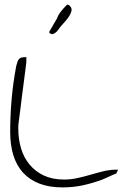

<svg xmlns="http://www.w3.org/2000/svg" viewBox="-20 -815 542 836"><path d="M24.4 -240.2Q24.4 -313.5 30.8 -384.8Q37.1 -456.1 50.8 -528.3Q53.7 -540 56.6 -547.4Q59.6 -554.7 64 -559.1Q68.4 -563.5 75.7 -564.9Q83 -566.4 94.7 -566.4Q94.7 -562.5 94.7 -551.3Q94.7 -540 93.8 -537.1Q92.8 -530.3 90.3 -509.3Q87.9 -488.3 84 -460Q80.1 -431.6 76.2 -400.4Q72.3 -369.1 68.8 -340.8Q65.4 -312.5 62.5 -291.5Q59.6 -270.5 59.6 -263.7V-255.9Q59.6 -209 71.8 -168.5Q84 -127.9 109.4 -97.7Q134.8 -67.4 171.9 -50.3Q209 -33.2 258.8 -33.2Q288.1 -33.2 316.9 -39.6Q345.7 -45.9 374 -54.2Q402.3 -62.5 430.2 -69.3Q458 -76.2 486.3 -76.2H494.1L486.3 -59.6Q485.4 -59.6 478.5 -56.6Q471.7 -53.7 461.9 -49.3Q452.1 -44.9 442.4 -40.5Q432.6 -36.1 425.8 -33.2Q383.8 -17.6 341.3 -8.3Q298.8 1 252.9 1Q194.3 1 151.4 -15.6Q108.4 -32.2 80.1 -63.5Q51.8 -94.7 38.1 -139.2Q24.4 -183.6 24.4 -240.2ZM249 -705.1Q243.2 -699.2 237.3 -690.4Q231.4 -681.6 224.1 -674.8Q216.8 -668 209 -666.5Q201.2 -665 193.4 -674.8L228.5 -735.4Q233.4 -750 244.6 -764.2Q255.9 -778.3 265.6 -788.1Q275.4 -801.8 286.1 -787.1Q293.9 -778.3 291 -766.6Q288.1 -754.9 280.3 -743.2Q272.5 -731.4 263.2 -721.2Q253.9 -710.9 249 -705.1Z"/></svg>

Font: Zeyada
Style: Regular
Weight: 400
Version: Version 1.002 2010